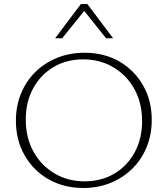

<svg xmlns="http://www.w3.org/2000/svg" viewBox="-20 -927 833 954"><path d="M394 7Q297 7 221.5 -36Q146 -79 102.5 -155Q59 -231 59 -327Q59 -401 85 -463.5Q111 -526 157.5 -571Q204 -616 266 -640.5Q328 -665 400 -665Q497 -665 572 -622Q647 -579 690.5 -503.5Q734 -428 734 -331Q734 -257 708 -194.5Q682 -132 635.5 -87Q589 -42 527.5 -17.5Q466 7 394 7ZM400 -26Q484 -26 548.5 -64.5Q613 -103 649.5 -170.5Q686 -238 686 -325Q686 -415 648 -484Q610 -553 543.5 -592.5Q477 -632 393 -632Q310 -632 245.5 -593.5Q181 -555 144.5 -487.5Q108 -420 108 -333Q108 -243 146 -174Q184 -105 250.5 -65.5Q317 -26 400 -26ZM507 -737 391 -882 382 -907H414L542 -737ZM254 -737 382 -907H414L406 -882L289 -737Z"/></svg>

Font: Ysabeau SC ExtraLight
Style: Regular
Weight: 250
Designer: Christian Thalmann (Catharsis Fonts)
Version: Version 2.001;gftools[0.9.30]; featfreeze: smcp